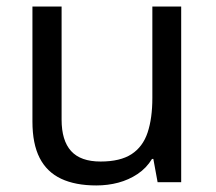

<svg xmlns="http://www.w3.org/2000/svg" viewBox="-20 -556 658 586"><path d="M533 -536V0H461L448 -71H444Q427 -43 400 -25Q373 -7 341 1.5Q309 10 274 10Q210 10 166.5 -10.5Q123 -31 101 -74Q79 -117 79 -185V-536H168V-191Q168 -127 197 -95Q226 -63 287 -63Q347 -63 381.5 -85.5Q416 -108 430.5 -151.5Q445 -195 445 -257V-536Z"/></svg>

Font: hexuguzrati05
Style: Book
Weight: 400
Designer: Jelle Bosma - Monotype Design Team, Universal Thirst
Foundry: Monotype Imaging Inc.
Version: Version 2.106